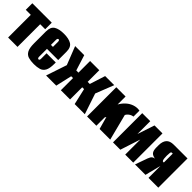

<svg xmlns="http://www.w3.org/2000/svg" viewBox="180 -1398 2299 2299"><g transform="rotate(45 1329.0 -248.5)"><path d="M90 0V-384H5V-495H334V-384H249V0Z M532 8Q479 8 440 -3.5Q401 -15 380 -53Q359 -91 359 -170V-373Q359 -449 404 -477Q449 -505 532 -505Q615 -505 660 -477Q705 -449 705 -373V-233H515V-102Q515 -85 520 -78.5Q525 -72 532 -72Q540 -72 544.5 -78.5Q549 -85 549 -102V-192H705V-171Q705 -91 684 -53Q663 -15 624 -3.5Q585 8 532 8ZM515 -300H549V-383Q549 -400 544.5 -406.5Q540 -413 532 -413Q525 -413 520 -406.5Q515 -400 515 -383Z M733 0 821 -263 730 -495H884L946 -298H983V-495H1139V-298H1175L1238 -495H1392L1301 -263L1389 0H1217L1170 -206H1139V0H983V-206H952L905 0Z M1427 0V-495H1584V-360Q1610 -406 1646.5 -438.5Q1683 -471 1728 -486Q1773 -501 1821 -493V-392Q1798 -389 1781.5 -379.5Q1765 -370 1754 -359Q1748 -353 1743 -346.5Q1738 -340 1734 -332L1819 0H1639L1595 -159Q1592 -155 1589.5 -150Q1587 -145 1584 -140V0Z M1866 0V-495H2002V-278L2074 -495H2209V0H2073V-255Q2052 -191 2031.5 -127.5Q2011 -64 1990 0Z M2239 0 2294 -155Q2308 -193 2323.5 -204.5Q2339 -216 2359 -218Q2316 -224 2296 -247Q2276 -270 2276 -326V-361Q2276 -426 2305.5 -460.5Q2335 -495 2401 -495H2633V0H2467V-202L2460 -176Q2453 -145 2445 -114.5Q2437 -84 2429 -53L2416 0ZM2455 -260H2467V-411H2452Q2439 -411 2436.5 -390Q2434 -369 2434 -348V-336Q2435 -289 2440.5 -274.5Q2446 -260 2455 -260Z"/></g></svg>

Font: Alumni Sans Black
Style: Regular
Weight: 900
Designer: Robert E. Leuschke
Foundry: Robert E. Leuschke
Version: Version 1.018